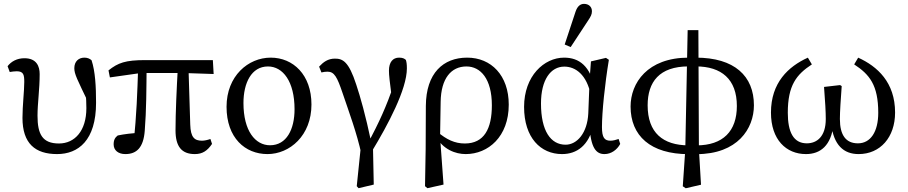

<svg xmlns="http://www.w3.org/2000/svg" viewBox="-20 -787 4717 997"><path d="M276.5 13.1C386.4 13.1 478.8 -57.9 478.8 -253.4C478.8 -337.4 474.6 -416.8 455.4 -474.2C446 -482.5 433.8 -487.7 418.2 -487.7C388.5 -487.7 365.9 -468.2 365.9 -432.9C365.9 -402.4 380.2 -376 442.3 -246.9V-313.8L424.4 -314.1C427.5 -276.3 428.5 -249.2 428.5 -225.3C428.5 -107.9 368.4 -41.9 286.2 -41.9C200.4 -41.9 174.8 -89.6 174.8 -186.2C174.8 -250.6 186 -322.7 186 -402.5C186 -441.9 170.4 -484.6 107 -484.6C68.2 -484.6 38.5 -468 19.4 -443.3L30.5 -413.1C42.3 -415 55.2 -416.9 66.9 -416.9C102.5 -416.9 106 -398 106 -361.4C106 -314.9 96.7 -238.5 96.7 -174.7C96.7 -41.7 162.9 13.1 276.5 13.1Z M630.9 13.1C689.6 13.1 724.9 -20.8 731.6 -107.3C740.2 -214.2 740.3 -328.7 741.3 -440.8H697.5C693.3 -311 689 -181.5 674 -51.6L709.4 -97.2C667.4 -95.9 624.6 -90.5 591.3 -83.5C578.1 -73.1 570.1 -61.5 570.1 -37.4C570.1 -5.9 594.8 13.1 630.9 13.1ZM550.6 -385 712.1 -407.9H933.2L1089.4 -402.7L1085.3 -474.9H734.9C631 -474.9 593.3 -461 543.4 -421.5L550.6 -385ZM991.8 13.1C1031.7 13.1 1057.2 -4.5 1081 -39.7L1072.6 -65.3C1058.9 -60.3 1042.1 -56.4 1028.9 -56.4C989.9 -56.4 969.9 -73.4 967.9 -140.1L958.6 -440.8H903.7C897.4 -328.7 891.4 -201 891.4 -110.4C891.4 -27 922.4 13.1 991.8 13.1Z M1369 13.1C1484.5 13.1 1597.3 -83 1597.3 -244.3C1597.3 -398.9 1502.1 -487.7 1385.7 -487.7C1269.1 -487.7 1156.4 -392.7 1156.4 -232.5C1156.4 -71.2 1252.8 13.1 1369 13.1ZM1382.2 -32.7C1305.6 -32.7 1244.2 -107.3 1244.2 -251.9C1244.2 -356 1285.4 -441.9 1371.4 -441.9C1449 -441.9 1509.5 -364.2 1509.5 -219.6C1509.5 -115.8 1468.4 -32.7 1382.2 -32.7Z M1832.5 179.8 1842 190.2 1920.8 171.5 1916.4 -42.6 1907.9 -47.9C1877.7 -191.1 1851 -284.2 1829.9 -347.6C1790.9 -468.3 1759.5 -482.7 1719.1 -482.6C1682.9 -482.6 1659.2 -464.9 1637 -441L1649.1 -410.8C1661 -413.7 1670.9 -414.8 1680.9 -414.8C1716 -414.8 1730.7 -387 1758.6 -304.6C1793.3 -201.9 1832.4 -98.5 1857.2 15.4L1858.3 -70.7L1832.5 179.8ZM1910.1 0.3C1994.8 -139.3 2092.8 -323.4 2092.8 -431.9C2092.8 -455.1 2090.8 -465.3 2087.6 -475.9C2080.1 -482.5 2071.7 -487.7 2052.3 -487.7C2020.2 -487.7 1999.7 -464.7 1999.7 -419.9C1999.7 -396.9 2003.2 -366.6 2015.9 -267.4L2025.5 -347.3C1984.9 -232.6 1951.3 -155.8 1888.5 -39.8L1910.1 0.3Z M2187 179.8 2199.3 190.2 2283.1 171.5 2265.3 -73.2V-82.5L2268.2 -258.7C2270.1 -379.9 2322.6 -441.9 2402.2 -441.9C2475.6 -441.9 2534.1 -377.3 2534.1 -240.1C2534.1 -119.1 2494.3 -41.9 2393.6 -41.9C2341.2 -41.9 2298.7 -62.6 2252.1 -101.7L2242.1 -81.2C2279.3 -10.1 2346.5 13.1 2398.2 13.1C2515.1 13.1 2621.8 -77.2 2621.8 -243.6C2621.8 -395.6 2530.5 -487.7 2405.9 -487.7C2282 -487.7 2192.3 -407.8 2191.3 -237L2190.3 -12.3L2187 179.8Z M2898.3 13.1C2975.8 13.1 3037.9 -31.8 3061.1 -136.4L3041.1 -135.6C3047.1 -17.3 3076.3 13.1 3118.9 13.1C3153.8 13.1 3184.5 -9.3 3200.6 -39.7L3192.3 -65.3C3178.5 -60.3 3162.8 -56.4 3149.7 -56.4C3118.8 -56.4 3105.8 -72.7 3105.8 -127.1C3105.8 -204.9 3120.8 -350.1 3141.7 -476.4L3126.6 -486.5L3048.6 -468.2L3041.7 -375.2L3034.8 -197.9C3029.9 -96.8 2976.8 -35.6 2916.9 -35.6C2839.5 -35.6 2789.2 -107.2 2789.2 -249.5C2789.2 -372.8 2839.5 -441.1 2910.3 -441.1C2968.3 -441.1 3026.8 -399.8 3048.1 -292.4L3070.6 -321.6C3046.3 -444.7 2987.4 -487.7 2909.1 -487.7C2805.4 -487.7 2701.4 -392.4 2701.4 -232.1C2701.4 -71.3 2788 13.1 2898.3 13.1ZM2912.3 -555.9 2943.3 -542.5 3031.9 -677.4C3048.3 -701.8 3053.7 -712.3 3053.7 -728.9C3053.7 -751.5 3037.2 -766.9 3012.7 -766.9C2994.9 -766.9 2978.8 -756.5 2968.6 -726.3L2912.3 -555.9Z M3525.5 180.3 3540.7 190.6 3620.1 172.2 3609.2 -12.4 3606.5 -630.4H3550.8L3538.5 -10.5L3525.5 180.3ZM3556.5 13.5V-32.2C3422.2 -32.2 3343 -98 3343 -240.1C3343 -361.2 3403.4 -442.2 3555.7 -442.2V-487.7C3341.6 -487.7 3254.4 -355.6 3254.4 -233.9C3254.4 -82.6 3357.1 13.5 3556.5 13.5ZM3596.3 13.5C3810.1 13.5 3894.9 -119 3894.9 -240.2C3894.9 -392 3794.3 -487.7 3593.3 -487.7V-442.2C3726.2 -442.2 3806.3 -375.8 3806.3 -236.6C3806.3 -106.2 3735 -32.1 3596.3 -32.1V13.5Z M4165.2 13.1C4240.7 13.1 4296 -31.5 4308.2 -140.6H4296.4C4309.6 -34.3 4360.1 13.1 4438.5 13.1C4550.9 13.1 4627.9 -74.2 4627.9 -202.5C4627.9 -359.5 4536.1 -442.2 4436.3 -487.6L4415.5 -452.6C4495 -400.6 4540.5 -345.5 4540.5 -201.4C4540.5 -102.6 4500.5 -42.7 4435 -42.7C4373.1 -42.7 4341.3 -84.4 4341.3 -169.4C4341.3 -206 4345.7 -272.5 4350.7 -339.9L4342.3 -345.2L4259 -335.6C4265 -258.8 4268 -204.9 4268 -168.8C4268 -77.8 4222 -42.7 4169.6 -42.7C4099.9 -42.7 4070.8 -101.6 4070.8 -201.5C4070.8 -344.1 4115.7 -400 4195.8 -452.6L4175 -487.6C4073.5 -441.6 3983.4 -357.8 3983.4 -202.5C3983.4 -61.5 4062.4 13.1 4165.2 13.1Z"/></svg>

Font: Source Serif Variable
Style: Regular
Weight: 389
Designer: Frank Grießhammer
Foundry: Adobe Systems Incorporated
Version: Version 3.001;hotconv 1.0.111;makeotfexe 2.5.65597